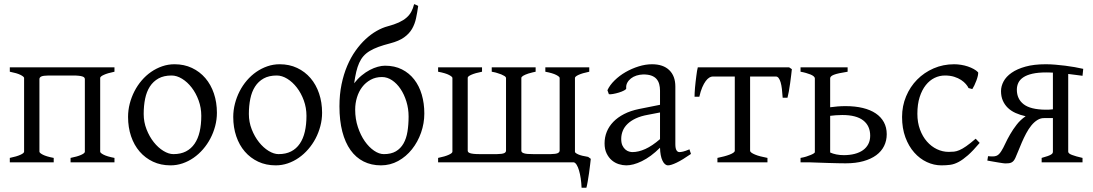

<svg xmlns="http://www.w3.org/2000/svg" viewBox="-20 -776 5226 918"><path d="M317.4 0V-21Q349.6 -27.3 367.2 -35.2Q384.8 -43 385.7 -49.8V-398.4Q385.3 -402.3 382.8 -405.3Q380.4 -408.2 374 -410.4Q367.7 -412.6 356.4 -413.8Q345.2 -415 327.6 -415H211.9Q186.5 -414.6 177.7 -410.4Q168.9 -406.2 168.5 -398.4V-50.8Q168.5 -44.9 184.8 -36.4Q201.2 -27.8 236.8 -21V0H26.9V-21Q60.1 -27.8 77.6 -35.9Q95.2 -43.9 95.2 -50.8V-403.8Q94.2 -409.7 77.9 -418Q61.5 -426.3 26.9 -433.1V-454.1H527.3V-433.1Q494.1 -426.3 476.6 -418.2Q459 -410.2 459 -403.3V-50.8Q459 -44.9 475.3 -36.4Q491.7 -27.8 527.3 -21V0Z M942.4 -222.2Q942.4 -260.7 929.7 -295.7Q917 -330.6 896.5 -357.2Q876 -383.8 850.6 -399.4Q825.2 -415 800.3 -415Q763.2 -415 737.8 -400.9Q712.4 -386.7 696.5 -362.1Q680.7 -337.4 673.8 -303.7Q667 -270 667 -231Q667 -192.4 680.7 -157.5Q694.3 -122.6 715.3 -96.2Q736.3 -69.8 761.5 -54.4Q786.6 -39.1 809.1 -39.1Q843.8 -39.1 868.9 -52Q894 -64.9 910.4 -88.9Q926.8 -112.8 934.6 -146.5Q942.4 -180.2 942.4 -222.2ZM1017.1 -236.8Q1017.1 -204.6 1008.8 -173.1Q1000.5 -141.6 985.8 -113.8Q971.2 -85.9 950.7 -62.3Q930.2 -38.6 905.5 -21.5Q880.9 -4.4 853 5.1Q825.2 14.6 795.4 14.6Q749 14.6 711.7 -2.9Q674.3 -20.5 647.7 -51.3Q621.1 -82 606.7 -124.5Q592.3 -167 592.3 -216.8Q592.3 -249 600.3 -280.3Q608.4 -311.5 622.8 -339.6Q637.2 -367.7 657.5 -391.4Q677.7 -415 702.4 -432.1Q727.1 -449.2 755.4 -459Q783.7 -468.8 814.5 -468.8Q860.4 -468.8 897.7 -451.2Q935.1 -433.6 961.7 -402.6Q988.3 -371.6 1002.7 -329.1Q1017.1 -286.6 1017.1 -236.8Z M1445.3 -222.2Q1445.3 -260.7 1432.6 -295.7Q1419.9 -330.6 1399.4 -357.2Q1378.9 -383.8 1353.5 -399.4Q1328.1 -415 1303.2 -415Q1266.1 -415 1240.7 -400.9Q1215.3 -386.7 1199.5 -362.1Q1183.6 -337.4 1176.8 -303.7Q1169.9 -270 1169.9 -231Q1169.9 -192.4 1183.6 -157.5Q1197.3 -122.6 1218.3 -96.2Q1239.3 -69.8 1264.4 -54.4Q1289.6 -39.1 1312 -39.1Q1346.7 -39.1 1371.8 -52Q1397 -64.9 1413.3 -88.9Q1429.7 -112.8 1437.5 -146.5Q1445.3 -180.2 1445.3 -222.2ZM1520 -236.8Q1520 -204.6 1511.7 -173.1Q1503.4 -141.6 1488.8 -113.8Q1474.1 -85.9 1453.6 -62.3Q1433.1 -38.6 1408.4 -21.5Q1383.8 -4.4 1356 5.1Q1328.1 14.6 1298.3 14.6Q1252 14.6 1214.6 -2.9Q1177.2 -20.5 1150.6 -51.3Q1124 -82 1109.6 -124.5Q1095.2 -167 1095.2 -216.8Q1095.2 -249 1103.3 -280.3Q1111.3 -311.5 1125.7 -339.6Q1140.1 -367.7 1160.4 -391.4Q1180.7 -415 1205.3 -432.1Q1230 -449.2 1258.3 -459Q1286.6 -468.8 1317.4 -468.8Q1363.3 -468.8 1400.6 -451.2Q1438 -433.6 1464.6 -402.6Q1491.2 -371.6 1505.6 -329.1Q1520 -286.6 1520 -236.8Z M1806.2 -407.7Q1775.9 -407.7 1752 -394.5Q1728 -381.3 1711.7 -359.9Q1695.3 -338.4 1686.8 -310.3Q1678.2 -282.2 1678.2 -252Q1678.2 -207 1691.2 -168.2Q1704.1 -129.4 1724.1 -100.8Q1744.1 -72.3 1768.3 -55.7Q1792.5 -39.1 1815.4 -39.1Q1850.1 -39.1 1872.8 -52.5Q1895.5 -65.9 1909.2 -89.8Q1922.9 -113.8 1928.2 -146.7Q1933.6 -179.7 1933.6 -218.8Q1933.6 -256.3 1923.1 -290.5Q1912.6 -324.7 1895 -350.8Q1877.4 -377 1854.5 -392.3Q1831.5 -407.7 1806.2 -407.7ZM1845.7 -568.8Q1813.5 -560.5 1789.6 -551.8Q1765.6 -543 1747.8 -532.2Q1730 -521.5 1717.8 -507.6Q1705.6 -493.7 1697.3 -475.1Q1689 -456.5 1683.3 -432.6Q1677.7 -408.7 1673.3 -377.9Q1689.9 -399.4 1709.2 -415.3Q1728.5 -431.2 1748 -441.4Q1767.6 -451.7 1786.4 -456.8Q1805.2 -461.9 1820.8 -461.9Q1866.7 -461.9 1901.6 -444.3Q1936.5 -426.8 1960.4 -396Q1984.4 -365.2 1996.6 -323.5Q2008.8 -281.7 2008.8 -233.4Q2008.8 -186.5 1993.2 -141.8Q1977.5 -97.2 1949.7 -62.3Q1921.9 -27.3 1883.8 -6.3Q1845.7 14.6 1801.3 14.6Q1755.4 14.6 1718.5 -3.9Q1681.6 -22.5 1656 -58.3Q1630.4 -94.2 1616.7 -146.7Q1603 -199.2 1603 -267.6Q1603 -324.2 1613 -372.6Q1623 -420.9 1640.1 -461.2Q1657.2 -501.5 1679.9 -533.4Q1702.6 -565.4 1728.3 -589.1Q1753.9 -612.8 1781 -628.2Q1808.1 -643.6 1834 -650.4Q1865.2 -658.7 1887 -668.7Q1908.7 -678.7 1923.3 -691.4Q1938 -704.1 1946.5 -720Q1955.1 -735.8 1960 -756.3Q1964.8 -754.9 1970.2 -752.4Q1975.6 -750 1979.5 -747.6Q1975.1 -716.3 1969.2 -688.7Q1963.4 -661.1 1950 -637.9Q1936.5 -614.7 1911.9 -597.2Q1887.2 -579.6 1845.7 -568.8Z M2541 -454.1V-433.1Q2533.2 -431.6 2526.4 -429.9Q2519.5 -428.2 2513.2 -426.3Q2511.2 -425.8 2509.5 -425.3Q2507.8 -424.8 2505.9 -424.3Q2472.7 -413.1 2472.7 -403.3V-54.7Q2473.1 -50.8 2475.8 -48.1Q2478.5 -45.4 2484.9 -43.2Q2491.2 -41 2502.2 -40Q2513.2 -39.1 2530.8 -39.1H2612.3Q2637.7 -39.6 2646.5 -43.7Q2655.3 -47.9 2655.8 -55.7V-403.3Q2655.8 -409.2 2639.4 -417.7Q2623 -426.3 2587.4 -433.1V-454.1H2797.4V-433.1Q2764.2 -426.3 2746.6 -418.2Q2729 -410.2 2729 -403.3V-50.3Q2729 -44.9 2744.6 -37.8Q2760.3 -30.8 2792 -25.9L2804.7 -16.6Q2803.7 -7.3 2801.5 11.5Q2799.3 30.3 2796.4 51.3Q2793.5 72.3 2790 91.8Q2786.6 111.3 2783.7 121.6H2760.7Q2759.8 98.6 2756.6 77.1Q2753.4 55.7 2748.5 39.1Q2743.7 22.5 2737.1 12Q2730.5 1.5 2723.1 0H2074.7V-21Q2107.9 -27.8 2125.5 -35.9Q2143.1 -43.9 2143.1 -50.8V-403.3Q2143.1 -409.2 2126.7 -417.7Q2110.4 -426.3 2074.7 -433.1V-454.1H2284.7V-433.1Q2252.4 -426.8 2234.4 -418.9Q2216.3 -411.1 2216.3 -404.3V-55.7Q2216.3 -51.8 2218.8 -48.8Q2221.2 -45.9 2227.5 -43.7Q2233.9 -41.5 2245.4 -40.3Q2256.8 -39.1 2274.4 -39.1H2356Q2381.3 -39.6 2390.4 -43.7Q2399.4 -47.9 2399.4 -55.7V-403.3Q2399.4 -404.3 2398.9 -405.3Q2398.9 -405.8 2398.4 -405.8Q2398.4 -405.8 2398.4 -406.2Q2397 -409.2 2392.6 -412.1Q2391.6 -412.6 2391.4 -412.8Q2391.1 -413.1 2390.1 -413.6Q2384.8 -417 2376.5 -420.4Q2368.2 -423.8 2356.4 -427.2Q2354 -428.2 2352.1 -428.5Q2350.1 -428.7 2347.7 -429.7Q2343.8 -430.7 2339.6 -431.4Q2335.4 -432.1 2331.1 -433.1V-454.1Z M3003.4 -48.8Q3032.7 -48.8 3065.7 -63.7Q3098.6 -78.6 3135.7 -110.8V-238.3L3077.6 -227.1Q3044.4 -221.2 3020.3 -210Q2996.1 -198.7 2980.5 -183.6Q2964.8 -168.5 2957.5 -150.1Q2950.2 -131.8 2950.2 -111.8Q2950.2 -92.3 2956.1 -80.1Q2961.9 -67.9 2970.5 -60.8Q2979 -53.7 2988 -51.3Q2997.1 -48.8 3003.4 -48.8ZM3283.7 -40Q3242.2 -11.2 3215.1 1.7Q3188 14.6 3174.3 14.6Q3158.2 14.6 3147.5 -7.8Q3136.7 -30.3 3135.7 -69.8Q3113.8 -47.9 3091.8 -31.7Q3069.8 -15.6 3048.8 -5.4Q3027.8 4.9 3009 9.8Q2990.2 14.6 2974.6 14.6Q2957 14.6 2938.5 8.8Q2919.9 2.9 2905 -9.8Q2890.1 -22.5 2880.4 -42.5Q2870.6 -62.5 2870.6 -90.8Q2870.6 -119.6 2881.1 -145.8Q2891.6 -171.9 2912.4 -193.4Q2933.1 -214.8 2963.9 -230.7Q2994.6 -246.6 3035.6 -254.9L3135.7 -274.9V-342.8Q3135.7 -359.4 3131.8 -373.8Q3127.9 -388.2 3118.7 -398.7Q3109.4 -409.2 3093.5 -414.8Q3077.6 -420.4 3053.7 -419.9Q3038.1 -419.4 3022.9 -414.6Q3007.8 -409.7 2996.6 -400.9Q2985.4 -392.1 2979 -380.1Q2972.7 -368.2 2974.1 -353.5Q2974.6 -349.1 2964.1 -343.5Q2953.6 -337.9 2939.2 -333.5Q2924.8 -329.1 2910.9 -326.7Q2897 -324.2 2891.1 -325.7L2884.3 -344.7Q2895.5 -369.1 2918.5 -391.6Q2941.4 -414.1 2970.9 -431.2Q3000.5 -448.2 3033.4 -458.5Q3066.4 -468.8 3097.2 -468.8Q3150.9 -468.8 3179.9 -440.7Q3209 -412.6 3209 -362.3V-86.9Q3209 -66.4 3214.4 -57.6Q3219.7 -48.8 3228.5 -48.8Q3235.4 -48.8 3246.1 -51.3Q3256.8 -53.7 3276.4 -62L3283.7 -40Z M3410.2 0V-21Q3426.8 -24.4 3441.7 -28.3Q3456.5 -32.2 3468 -36.6Q3479.5 -41 3486.3 -45.7Q3493.2 -50.3 3493.2 -55.7V-410.2H3387.7Q3379.9 -410.2 3371.3 -405Q3362.8 -399.9 3354.2 -388.4Q3345.7 -377 3337.6 -358.4Q3329.6 -339.8 3323.7 -313.5H3300.8Q3300.8 -320.3 3301.3 -331.8Q3301.8 -343.3 3303 -356.9Q3304.2 -370.6 3305.9 -385Q3307.6 -399.4 3309.3 -412.6Q3311 -425.8 3312.7 -436.8Q3314.5 -447.8 3316.4 -454.1H3752.9L3766.1 -445.3Q3765.1 -436 3762.9 -417.2Q3760.7 -398.4 3757.8 -377.7Q3754.9 -356.9 3751.5 -337.9Q3748 -318.8 3745.1 -308.6H3722.2Q3720.7 -331.5 3718.5 -350.3Q3716.3 -369.1 3712.4 -382.3Q3708.5 -395.5 3702.9 -402.8Q3697.3 -410.2 3689.5 -410.2H3566.4V-55.7Q3566.4 -50.8 3572.8 -46.1Q3579.1 -41.5 3590.1 -36.9Q3601.1 -32.2 3616.5 -28.3Q3631.8 -24.4 3649.4 -21V0Z M4007.3 -226.1Q3990.2 -226.1 3976.1 -224.9Q3961.9 -223.6 3949.2 -222.2V-46.9Q3961.9 -41 3978.8 -37.6Q3995.6 -34.2 4014.2 -34.2Q4043 -34.2 4066.4 -40.3Q4089.8 -46.4 4106.2 -58.1Q4122.6 -69.8 4131.6 -87.2Q4140.6 -104.5 4140.6 -127Q4140.6 -174.3 4107.4 -200.2Q4074.2 -226.1 4007.3 -226.1ZM4032.7 -454.1V-433.1Q4008.3 -429.2 3992.4 -425.8Q3976.6 -422.4 3966.8 -418.5Q3957 -414.6 3953.1 -410.4Q3949.2 -406.2 3949.2 -401.4V-263.2Q3965.8 -265.6 3984.6 -267.1Q4003.4 -268.6 4022.9 -268.6Q4068.8 -268.6 4105.2 -259.8Q4141.6 -251 4167 -233.9Q4192.4 -216.8 4206.1 -191.7Q4219.7 -166.5 4219.7 -134.3Q4219.7 -103.5 4207 -77.9Q4194.3 -52.2 4169.4 -33.9Q4144.5 -15.6 4107.9 -5.4Q4071.3 4.9 4022.9 4.9Q4008.8 4.9 3986.3 4.4Q3963.9 3.9 3940.4 3.2Q3917 2.4 3895.3 1.7Q3873.5 1 3860.8 0.5Q3848.1 0 3847.2 0H3807.6V-21Q3822.3 -23.4 3834.7 -27.3Q3847.2 -31.2 3856.4 -35.2Q3865.7 -39.1 3870.8 -42.5Q3876 -45.9 3876 -48.3V-401.4Q3876 -406.2 3870.4 -411.1Q3864.7 -416 3855.2 -419.9Q3845.7 -423.8 3833.5 -427.2Q3821.3 -430.7 3807.6 -433.1V-454.1Z M4664.1 -92.8Q4632.3 -55.2 4608.2 -33.9Q4584 -12.7 4563.5 -1.7Q4543 9.3 4523.4 12Q4503.9 14.6 4481 14.6Q4445.3 14.6 4411.4 -1.2Q4377.4 -17.1 4351.1 -46.9Q4324.7 -76.7 4308.8 -119.6Q4293 -162.6 4293 -216.8Q4293 -269.5 4312.3 -315.4Q4331.5 -361.3 4365 -395.3Q4398.4 -429.2 4443.8 -449Q4489.3 -468.8 4542 -468.8Q4558.1 -468.8 4575 -466.1Q4591.8 -463.4 4607.2 -458.3Q4622.6 -453.1 4635.5 -446Q4648.4 -439 4656.7 -430.2Q4657.7 -424.3 4655.3 -413.6Q4652.8 -402.8 4648.4 -390.9Q4644 -378.9 4638.7 -367.9Q4633.3 -356.9 4628.9 -350.1L4610.8 -355Q4606.9 -363.8 4598.1 -374Q4589.4 -384.3 4575.4 -393.6Q4561.5 -402.8 4542.2 -408.9Q4522.9 -415 4498 -415Q4472.2 -415 4448.5 -403.6Q4424.8 -392.1 4406.5 -369.1Q4388.2 -346.2 4377.2 -312Q4366.2 -277.8 4366.2 -231.9Q4366.2 -190.4 4378.7 -156.7Q4391.1 -123 4411.9 -99.4Q4432.6 -75.7 4459.7 -62.7Q4486.8 -49.8 4516.1 -49.8Q4529.8 -49.8 4541.5 -51Q4553.2 -52.2 4567.1 -58.1Q4581.1 -64 4599.4 -76.7Q4617.7 -89.4 4645 -112.8L4664.1 -92.8Z M4960.4 0V-21Q4978.5 -25.9 4989.3 -29.8Q5000 -33.7 5005.4 -37.1Q5010.7 -40.5 5012.5 -43.7Q5014.2 -46.9 5014.2 -50.8V-211.4H4975.6Q4956.5 -212.4 4940.4 -202.4Q4924.3 -192.4 4910.9 -175.8Q4897.5 -159.2 4886.2 -137.9Q4875 -116.7 4865.7 -95.2Q4856.4 -73.7 4848.6 -54Q4840.8 -34.2 4834.5 -20.5Q4830.6 -12.2 4826.2 -7.1Q4821.8 -2 4816.4 0.7Q4811 3.4 4804 4.4Q4796.9 5.4 4787.1 5.4Q4784.2 5.4 4776.4 4.4Q4768.6 3.4 4757.1 1.5Q4745.6 -0.5 4731.2 -2.9Q4716.8 -5.4 4700.7 -8.3L4704.1 -29.3Q4718.3 -27.8 4727.8 -28.1Q4737.3 -28.3 4744.1 -31Q4751 -33.7 4756.3 -39.1Q4761.7 -44.4 4767.6 -53.7Q4776.4 -67.4 4786.1 -88.6Q4795.9 -109.9 4809.6 -133.5Q4823.2 -157.2 4841.1 -180.2Q4858.9 -203.1 4883.8 -220.2Q4857.4 -226.1 4835.7 -235.8Q4814 -245.6 4798.6 -260.5Q4783.2 -275.4 4774.7 -295.2Q4766.1 -314.9 4766.1 -340.3Q4766.1 -363.8 4778.3 -386.7Q4790.5 -409.7 4816.7 -428Q4842.8 -446.3 4883.1 -457.5Q4923.3 -468.8 4980 -468.8Q5002 -468.8 5025.6 -466.8Q5049.3 -464.8 5072.8 -461.9Q5096.2 -459 5118.2 -455.1Q5140.1 -451.2 5159.2 -446.8L5155.8 -413.6Q5139.6 -416 5122.3 -418Q5105 -419.9 5087.4 -422.4V-50.8Q5087.4 -42 5105.5 -35.2Q5123.5 -28.3 5155.8 -21V0ZM4982.9 -429.7Q4943.4 -429.7 4916.5 -423.6Q4889.6 -417.5 4873 -406.5Q4856.4 -395.5 4849.1 -380.4Q4841.8 -365.2 4841.8 -347.2Q4841.8 -302.7 4874.3 -277.6Q4906.7 -252.4 4978.5 -251.5Q4986.8 -251.5 4994.9 -251.7Q5002.9 -252 5014.2 -253.4V-428.7Q5005.9 -429.2 4997.8 -429.4Q4989.7 -429.7 4982.9 -429.7Z"/></svg>

Font: Gentium
Style: Regular
Weight: 400
Designer: J. Victor Gaultney
Version: Version 1.03; 2011; OFL 1.1 release